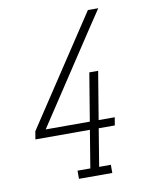

<svg xmlns="http://www.w3.org/2000/svg" viewBox="-83 -796 666 857"><g transform="rotate(-10 250.0 -367.5)"><path d="M205 0V-37H263L291 -207H44L50 -243L375 -735H422L362 -645L97 -243H297L333 -460H373L337 -243H410L404 -207H331L303 -37H356V0Z"/></g></svg>

Font: Iosevka Curly Slab Extralight
Style: Italic
Weight: 200
Italic angle: -9°
Monospace: yes
Designer: Belleve Invis
Foundry: Belleve Invis
Version: Version 22.1.2; ttfautohint (v1.8.4)